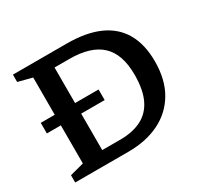

<svg xmlns="http://www.w3.org/2000/svg" viewBox="-146 -887 1126 1076"><g transform="rotate(-30 417.0 -349.0)"><path d="M52 -317.5V-386H426V-317.5ZM642.5 -357Q642.5 -490 575.2 -553Q508 -616 369 -616H205L200 -698H400Q526 -698 610 -660.2Q694 -622.5 736.2 -548.2Q778.5 -474 778.5 -365Q778.5 -247 730.5 -165.5Q682.5 -84 596.8 -42Q511 0 397 0H200L205 -81.5H390.5Q471.5 -81.5 527.8 -110Q584 -138.5 613.2 -199Q642.5 -259.5 642.5 -357ZM52 0V-47L142.5 -71V-627L52 -650.5V-698H274V0Z"/></g></svg>

Font: Newsreader 9pt Medium
Style: Regular
Weight: 500
Designer: Hugues Gentile
Foundry: Production Type
Version: Version 1.003